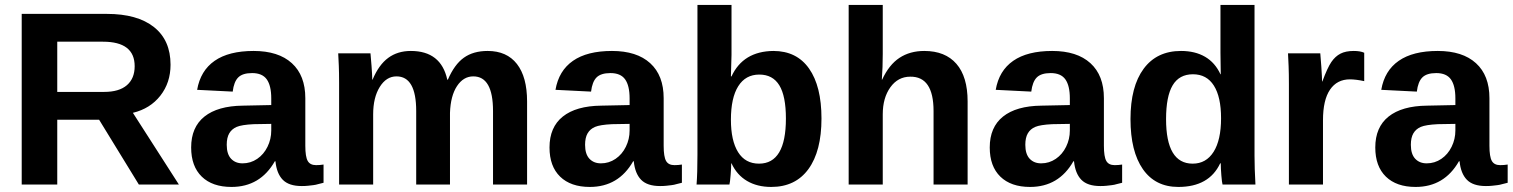

<svg xmlns="http://www.w3.org/2000/svg" viewBox="-20 -744 6098 774"><path d="M539.8 0 379.5 -261.4H210.8V0H67.5V-688H410.8Q533.7 -688 600.6 -634.9Q667.5 -581.9 667.5 -483.1Q667.5 -410.8 626.5 -358.4Q585.5 -306 515.7 -289.2L701.2 0ZM522.9 -477.1Q522.9 -575.9 395.2 -575.9H210.8V-373.5H400Q460.2 -373.5 491.6 -400.6Q522.9 -427.7 522.9 -477.1Z M913.3 9.6Q836.1 9.6 793.4 -31.9Q750.6 -73.5 750.6 -149.4Q750.6 -231.3 804.2 -274.1Q857.8 -316.9 959 -318.1L1073.5 -320.5V-347Q1073.5 -398.8 1055.4 -424.1Q1037.3 -449.4 996.4 -449.4Q957.8 -449.4 940.4 -431.9Q922.9 -414.5 918.1 -374.7L774.7 -381.9Q788 -459 845.2 -498.8Q902.4 -538.6 1002.4 -538.6Q1102.4 -538.6 1156.6 -489.2Q1210.8 -439.8 1210.8 -348.2V-156.6Q1210.8 -112 1220.5 -95.2Q1230.1 -78.3 1254.2 -78.3Q1269.9 -78.3 1284.3 -80.7V-7.2Q1272.3 -4.8 1262.7 -1.8Q1253 1.2 1242.8 2.4Q1232.5 3.6 1221.7 4.8Q1210.8 6 1196.4 6Q1144.6 6 1119.9 -19.3Q1095.2 -44.6 1090.4 -94H1088Q1028.9 9.6 913.3 9.6ZM1073.5 -244.6 1002.4 -243.4Q954.2 -241 934.3 -232.5Q914.5 -224.1 904.2 -206.6Q894 -189.2 894 -160.2Q894 -122.9 911.4 -104.2Q928.9 -85.5 957.8 -85.5Q990.4 -85.5 1016.9 -103.6Q1043.4 -121.7 1058.4 -152.4Q1073.5 -183.1 1073.5 -218.1Z M1657.8 0V-296.4Q1657.8 -436.1 1578.3 -436.1Q1537.3 -436.1 1510.8 -393.4Q1484.3 -350.6 1484.3 -283.1V0H1347V-409.6Q1347 -451.8 1345.8 -479.5Q1344.6 -507.2 1343.4 -528.9H1473.5Q1474.7 -519.3 1477.7 -478.9Q1480.7 -438.6 1480.7 -422.9H1481.9Q1507.2 -483.1 1545.2 -510.8Q1583.1 -538.6 1636.1 -538.6Q1757.8 -538.6 1783.1 -422.9H1785.5Q1812 -484.3 1850 -511.4Q1888 -538.6 1945.8 -538.6Q2022.9 -538.6 2063.9 -486.1Q2104.8 -433.7 2104.8 -334.9V0H1967.5V-296.4Q1967.5 -436.1 1888 -436.1Q1848.2 -436.1 1822.3 -397Q1796.4 -357.8 1794 -289.2V0Z M2357.8 9.6Q2280.7 9.6 2238 -31.9Q2195.2 -73.5 2195.2 -149.4Q2195.2 -231.3 2248.8 -274.1Q2302.4 -316.9 2403.6 -318.1L2518.1 -320.5V-347Q2518.1 -398.8 2500 -424.1Q2481.9 -449.4 2441 -449.4Q2402.4 -449.4 2384.9 -431.9Q2367.5 -414.5 2362.7 -374.7L2219.3 -381.9Q2232.5 -459 2289.8 -498.8Q2347 -538.6 2447 -538.6Q2547 -538.6 2601.2 -489.2Q2655.4 -439.8 2655.4 -348.2V-156.6Q2655.4 -112 2665.1 -95.2Q2674.7 -78.3 2698.8 -78.3Q2714.5 -78.3 2728.9 -80.7V-7.2Q2716.9 -4.8 2707.2 -1.8Q2697.6 1.2 2687.3 2.4Q2677.1 3.6 2666.3 4.8Q2655.4 6 2641 6Q2589.2 6 2564.5 -19.3Q2539.8 -44.6 2534.9 -94H2532.5Q2473.5 9.6 2357.8 9.6ZM2518.1 -244.6 2447 -243.4Q2398.8 -241 2378.9 -232.5Q2359 -224.1 2348.8 -206.6Q2338.6 -189.2 2338.6 -160.2Q2338.6 -122.9 2356 -104.2Q2373.5 -85.5 2402.4 -85.5Q2434.9 -85.5 2461.4 -103.6Q2488 -121.7 2503 -152.4Q2518.1 -183.1 2518.1 -218.1Z M3291.6 -266.3Q3291.6 -134.9 3239.2 -62.7Q3186.7 9.6 3089.2 9.6Q3032.5 9.6 2991.6 -14.5Q2950.6 -38.6 2928.9 -85.5H2927.7Q2927.7 -68.7 2925.3 -38.6Q2922.9 -8.4 2920.5 0H2788Q2791.6 -45.8 2791.6 -120.5V-724.1H2928.9V-522.9L2926.5 -436.1H2928.9Q2975.9 -537.3 3097.6 -538.6Q3191.6 -538.6 3241.6 -467.5Q3291.6 -396.4 3291.6 -266.3ZM3148.2 -266.3Q3148.2 -356.6 3121.7 -400Q3095.2 -443.4 3041 -443.4Q2985.5 -443.4 2956 -396.4Q2926.5 -349.4 2926.5 -261.4Q2926.5 -177.1 2955.4 -130.7Q2984.3 -84.3 3039.8 -84.3Q3148.2 -84.3 3148.2 -266.3Z M3536.1 -422.9Q3563.9 -483.1 3606 -510.8Q3648.2 -538.6 3706 -538.6Q3790.4 -538.6 3835.5 -486.7Q3880.7 -434.9 3880.7 -334.9V0H3743.4V-296.4Q3743.4 -436.1 3649.4 -434.9Q3600 -434.9 3569.3 -392.2Q3538.6 -349.4 3538.6 -283.1V0H3401.2V-724.1H3538.6V-526.5Q3538.6 -473.5 3534.9 -422.9Z M4132.5 9.6Q4055.4 9.6 4012.7 -31.9Q3969.9 -73.5 3969.9 -149.4Q3969.9 -231.3 4023.5 -274.1Q4077.1 -316.9 4178.3 -318.1L4292.8 -320.5V-347Q4292.8 -398.8 4274.7 -424.1Q4256.6 -449.4 4215.7 -449.4Q4177.1 -449.4 4159.6 -431.9Q4142.2 -414.5 4137.3 -374.7L3994 -381.9Q4007.2 -459 4064.5 -498.8Q4121.7 -538.6 4221.7 -538.6Q4321.7 -538.6 4375.9 -489.2Q4430.1 -439.8 4430.1 -348.2V-156.6Q4430.1 -112 4439.8 -95.2Q4449.4 -78.3 4473.5 -78.3Q4489.2 -78.3 4503.6 -80.7V-7.2Q4491.6 -4.8 4481.9 -1.8Q4472.3 1.2 4462 2.4Q4451.8 3.6 4441 4.8Q4430.1 6 4415.7 6Q4363.9 6 4339.2 -19.3Q4314.5 -44.6 4309.6 -94H4307.2Q4248.2 9.6 4132.5 9.6ZM4292.8 -244.6 4221.7 -243.4Q4173.5 -241 4153.6 -232.5Q4133.7 -224.1 4123.5 -206.6Q4113.3 -189.2 4113.3 -160.2Q4113.3 -122.9 4130.7 -104.2Q4148.2 -85.5 4177.1 -85.5Q4209.6 -85.5 4236.1 -103.6Q4262.7 -121.7 4277.7 -152.4Q4292.8 -183.1 4292.8 -218.1Z M4908.4 0Q4906 -7.2 4903.6 -36.7Q4901.2 -66.3 4901.2 -85.5H4898.8Q4854.2 9.6 4730.1 9.6Q4637.3 9.6 4587.3 -62Q4537.3 -133.7 4537.3 -263.9Q4537.3 -395.2 4590.4 -466.9Q4643.4 -538.6 4741 -538.6Q4797.6 -538.6 4838 -515.1Q4878.3 -491.6 4900 -444.6H4901.2L4900 -531.3V-724.1H5037.3V-115.7Q5037.3 -66.3 5041 0ZM4902.4 -267.5Q4902.4 -353 4873.5 -398.8Q4844.6 -444.6 4789.2 -444.6Q4733.7 -444.6 4707.2 -400Q4680.7 -355.4 4680.7 -263.9Q4680.7 -84.3 4788 -84.3Q4842.2 -84.3 4872.3 -131.9Q4902.4 -179.5 4902.4 -267.5Z M5175.9 0V-404.8Q5175.9 -448.2 5174.7 -477.1Q5173.5 -506 5172.3 -528.9H5302.4Q5303.6 -520.5 5306.6 -475.3Q5309.6 -430.1 5309.6 -415.7H5310.8Q5331.3 -471.1 5347 -494Q5362.7 -516.9 5383.7 -527.7Q5404.8 -538.6 5437.3 -538.6Q5463.9 -538.6 5479.5 -531.3V-416.9Q5445.8 -424.1 5421.7 -424.1Q5369.9 -424.1 5341.6 -382.5Q5313.3 -341 5313.3 -259V0Z M5686.7 9.6Q5609.6 9.6 5566.9 -31.9Q5524.1 -73.5 5524.1 -149.4Q5524.1 -231.3 5577.7 -274.1Q5631.3 -316.9 5732.5 -318.1L5847 -320.5V-347Q5847 -398.8 5828.9 -424.1Q5810.8 -449.4 5769.9 -449.4Q5731.3 -449.4 5713.9 -431.9Q5696.4 -414.5 5691.6 -374.7L5548.2 -381.9Q5561.4 -459 5618.7 -498.8Q5675.9 -538.6 5775.9 -538.6Q5875.9 -538.6 5930.1 -489.2Q5984.3 -439.8 5984.3 -348.2V-156.6Q5984.3 -112 5994 -95.2Q6003.6 -78.3 6027.7 -78.3Q6043.4 -78.3 6057.8 -80.7V-7.2Q6045.8 -4.8 6036.1 -1.8Q6026.5 1.2 6016.3 2.4Q6006 3.6 5995.2 4.8Q5984.3 6 5969.9 6Q5918.1 6 5893.4 -19.3Q5868.7 -44.6 5863.9 -94H5861.4Q5802.4 9.6 5686.7 9.6ZM5847 -244.6 5775.9 -243.4Q5727.7 -241 5707.8 -232.5Q5688 -224.1 5677.7 -206.6Q5667.5 -189.2 5667.5 -160.2Q5667.5 -122.9 5684.9 -104.2Q5702.4 -85.5 5731.3 -85.5Q5763.9 -85.5 5790.4 -103.6Q5816.9 -121.7 5831.9 -152.4Q5847 -183.1 5847 -218.1Z"/></svg>

Font: Ramabhadra
Style: Regular
Weight: 400
Designer: Purushoth Kumar Guthula
Foundry: Andhrapradesh Society for Knowledge Networks
Version: Version 1.0.5; ttfautohint (vUNKNOWN) -l 7 -r 28 -G 50 -x 13